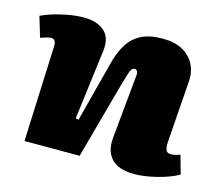

<svg xmlns="http://www.w3.org/2000/svg" viewBox="-90 -637 866 757"><g transform="rotate(15 343.0 -258.5)"><path d="M693 -32Q678 -22 647 -11Q616 0 580 7Q544 14 515 14Q451 14 422 -16.5Q393 -47 398 -102L423 -361Q425 -375 421 -381Q417 -387 411 -387Q403 -387 398.5 -381.5Q394 -376 389 -360.5Q384 -345 374 -310L289 0H64L80 -390Q81 -405 76 -412.5Q71 -420 61 -420Q53 -420 43 -417Q33 -414 18 -409L-7 -492Q4 -498 32 -507.5Q60 -517 96 -524Q132 -531 166 -531Q219 -531 249 -504.5Q279 -478 272 -423L236 -139L248 -136L312 -382Q324 -429 344 -462Q364 -495 398 -513Q432 -531 488 -531Q535 -531 567.5 -513.5Q600 -496 616.5 -464Q633 -432 629 -391L611 -142Q610 -120 614.5 -109.5Q619 -99 635 -99Q646 -99 656 -102Q666 -105 672 -107Z"/></g></svg>

Font: Literata Black
Style: Italic
Weight: 900
Italic angle: -2°
Designer: Latin by Veronika Burian and Jose Scaglione. Greek by Irene Vlachou. Cyrillic by Vera Evstafieva
Foundry: TypeTogether
Version: Version 3.002